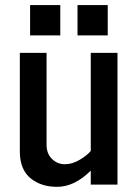

<svg xmlns="http://www.w3.org/2000/svg" viewBox="-20 -722 527 751"><path d="M283.2 -583.5V-702.1H401.4V-583.5ZM97.7 -583.5V-702.1H215.8V-583.5ZM57.6 -128.9V-515.1H162.1V-156.2Q162.1 -121.1 183.3 -100.3Q204.6 -79.6 233.6 -79.6Q262.7 -79.6 291.7 -96.9Q320.8 -114.3 335 -131.3V-515.1H439.5V0H335V-54.7Q271.5 8.8 203.1 8.8Q141.6 8.8 101.1 -23.4Q57.6 -58.1 57.6 -128.9Z"/></svg>

Font: News Cycle
Style: Bold
Weight: 700
Version: Version 0.5.1